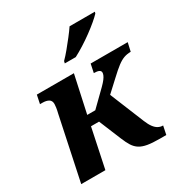

<svg xmlns="http://www.w3.org/2000/svg" viewBox="-177 -899 982 1032"><g transform="rotate(-30 314.0 -383.0)"><path d="M30 0 112 -389Q117 -409 119 -423.5Q121 -438 121 -445Q121 -466 106.5 -474.5Q92 -483 68 -483H53L64 -536H294L244 -306H294L387 -397Q404 -414 413 -426Q422 -438 425.5 -447Q429 -456 429 -462Q429 -473 418.5 -478Q408 -483 387 -483L398 -536H628L616 -483Q593 -483 573.5 -476Q554 -469 531.5 -452Q509 -435 475 -403L383 -318L393 -366L491 -126Q502 -99 514 -83Q526 -67 539.5 -60Q553 -53 566 -53H569L558 0H517Q472 0 443 -5Q414 -10 395 -22Q376 -34 363 -54.5Q350 -75 337 -107L281 -243H231L180 0ZM278 -606 281 -619Q300 -638 321.5 -664Q343 -690 364 -717Q385 -744 400 -766H557L554 -756Q542 -743 518.5 -723Q495 -703 465 -681Q435 -659 404 -639.5Q373 -620 346 -606Z"/></g></svg>

Font: Noto Serif
Style: Italic
Weight: 400
Italic angle: -12°
Designer: Monotype Design Team
Foundry: Monotype Imaging Inc.
Version: Version 2.013